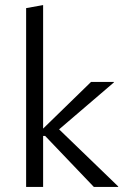

<svg xmlns="http://www.w3.org/2000/svg" viewBox="-20 -737 491 757"><path d="M158 -201H150V0H83V-705L150 -717V-230L339 -414H429V-412L213 -227L446 -2V0H350Z"/></svg>

Font: LXGW Bright TC
Style: Regular
Weight: 400
Designer: Christian Thalmann (Catharsis Fonts)
Foundry: LXGW / Christian Thalmann (Catharsis Fonts) / Fontworks Inc.
Version: Version 5.501